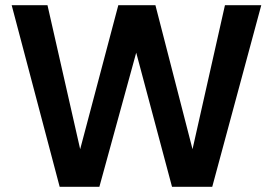

<svg xmlns="http://www.w3.org/2000/svg" viewBox="-20 -720 1052 740"><path d="M210 0 25 -700H163L289 -145L436 -700H579L722 -145L847 -700H987L798 0H643L505 -517L363 0Z"/></svg>

Font: HostGroteskBold
Style: Bold
Weight: 700
Designer: Doukan Karapınar based on Poppins by Indian Type Foundry, Jonny Pinhorn
Foundry: Element Type
Version: Version 1.001; ttfautohint (v1.8.4.7-5d5b)